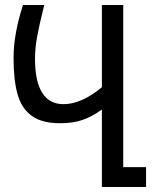

<svg xmlns="http://www.w3.org/2000/svg" viewBox="-20 -745 640 765"><path d="M34 -515Q34 -608.5 71.5 -725H156.5Q153.5 -712 151.5 -705.5Q136 -642.5 127.8 -598Q119.5 -553.5 119.5 -510.5Q119.5 -421 148 -375.5Q176.5 -330 233 -330Q304.5 -330 386 -397.5V-725H471V-79H562V0H386V-308.5Q347 -280.5 309 -267.2Q271 -254 220 -254Q147.5 -254 107 -283Q66.5 -312 50.2 -368.5Q34 -425 34 -515Z"/></svg>

Font: JuliaMono
Style: Regular
Weight: 400
Monospace: yes
Designer: cormullion
Foundry: corm
Version: Version 0.055; ttfautohint (v1.8.4)